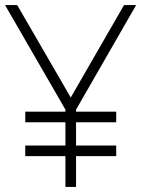

<svg xmlns="http://www.w3.org/2000/svg" viewBox="-20 -740 559 760"><path d="M80 -256V-298H440V-256ZM80 -122V-164H440V-122ZM239 0V-306L0 -720H48L260 -354L471 -720H519L281 -306V0Z"/></svg>

Font: Manrope
Style: Regular
Weight: 400
Designer: Mikhail Sharanda
Foundry: Mikhail Sharanda
Version: Version 4.503